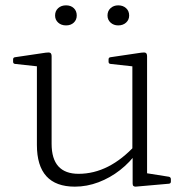

<svg xmlns="http://www.w3.org/2000/svg" viewBox="-20 -691 694 718"><path d="M530 -162V-19L511 -46L612 -30Q619 -28 619 -21V-12Q619 -5 612 -4L487 7Q482 7 479 4.5Q476 2 476 -5V-117L475 -126V-162ZM260 7Q189 7 153.5 -32Q118 -71 118 -149V-323H173V-153Q173 -41 274 -41Q388 -41 487 -149L493 -122Q466 -84 429 -55Q392 -26 348.5 -9.5Q305 7 260 7ZM475 -162V-323H530V-162ZM118 -323V-468L137 -441L36 -452Q29 -453 29 -460V-469Q29 -476 36 -477L151 -494Q164 -496 168.5 -493Q173 -490 173 -480V-323ZM475 -323V-468L493 -441L393 -452Q386 -453 386 -460V-469Q386 -476 393 -477L508 -494Q521 -496 525.5 -493Q530 -490 530 -480V-323ZM227 -596Q209 -596 197.5 -606.5Q186 -617 186 -633Q186 -650 197.5 -660.5Q209 -671 227 -671Q245 -671 256 -660.5Q267 -650 267 -633Q267 -617 256 -606.5Q245 -596 227 -596ZM422 -596Q405 -596 393.5 -606.5Q382 -617 382 -633Q382 -650 393.5 -660.5Q405 -671 422 -671Q440 -671 451.5 -660.5Q463 -650 463 -633Q463 -617 451.5 -606.5Q440 -596 422 -596Z"/></svg>

Font: Hahmlet ExtraLight
Style: Regular
Weight: 250
Designer: Minjoo Ham & Mark Frömberg
Foundry: hypertype
Version: Version 1.002